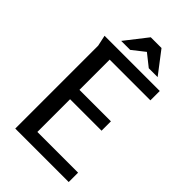

<svg xmlns="http://www.w3.org/2000/svg" viewBox="-269 -997 1087 1087"><g transform="rotate(45 274.5 -454.0)"><path d="M68 -729H510V-654H184V-412H436V-337H184V-75H510V0H82V-664ZM302 -834 227 -775H155L259 -908H345L446 -776H375Z"/></g></svg>

Font: Rosario Light Medium
Style: Regular
Weight: 500
Version: Version 1.101; ttfautohint (v1.8.1.43-b0c9)